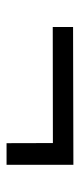

<svg xmlns="http://www.w3.org/2000/svg" viewBox="151 -586 244 586"><g transform="rotate(90 273.0 -293.0)"><path d="M483 -395V-332.5L62.5 -332V-394ZM483 -377V-191H417L416.5 -377Z"/></g></svg>

Font: Public Sans Light
Style: Regular
Weight: 300
Designer: The Public Sans Project Authors: Dan O. Williams and USWDS (Libre Franklin designed by Pablo Impallari and Rodrigo Fuenz
Version: Version 1.007